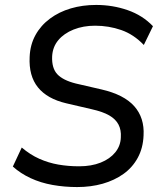

<svg xmlns="http://www.w3.org/2000/svg" viewBox="-20 -748 653 777"><path d="M292 9Q241 9 193 0.5Q145 -8 104 -27Q63 -46 32 -74L68 -151Q102 -122 139 -105.5Q176 -89 216 -82Q256 -75 300 -75Q350 -75 387.5 -90Q425 -105 446.5 -131.5Q468 -158 469 -192Q471 -222 459.5 -244Q448 -266 422 -281Q396 -296 351 -306L248 -330Q171 -348 133.5 -394.5Q96 -441 100 -518Q102 -567 123.5 -606Q145 -645 182 -672.5Q219 -700 266.5 -714Q314 -728 369 -728Q436 -728 496.5 -707Q557 -686 599 -642L562 -566Q521 -609 470.5 -626.5Q420 -644 365 -644Q317 -644 278 -628.5Q239 -613 216 -585.5Q193 -558 191 -520Q189 -472 212 -447.5Q235 -423 287 -410L391 -386Q482 -365 523.5 -318Q565 -271 561 -200Q559 -149 537.5 -109.5Q516 -70 479.5 -44Q443 -18 395.5 -4.5Q348 9 292 9Z"/></svg>

Font: Nunitoga
Style: Medium Italic
Weight: 500
Italic angle: -9°
Designer: Vernon Adams
Foundry: Vernon Adams
Version: Version 1.0